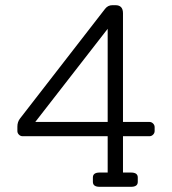

<svg xmlns="http://www.w3.org/2000/svg" viewBox="-20 -720 661 740"><path d="M556 -250Q564 -250 570 -244Q576 -238 576 -230V-215Q576 -207 570 -201Q564 -195 556 -195H454V-55H485Q511 -55 511 -36V-19Q511 0 485 0H364Q338 0 338 -19V-36Q338 -55 364 -55H395V-195H67Q59 -195 53 -201Q47 -207 47 -215V-232Q47 -250 57 -263L385 -686Q396 -700 413 -700H425Q454 -700 454 -669V-250ZM116 -250H395V-609Z"/></svg>

Font: Solway Light
Style: Regular
Weight: 300
Designer: Mariya V. Pigoulevskaya
Foundry: The Northern Block Ltd.
Version: Version 1.000;hotconv 1.0.109;makeotfexe 2.5.65596